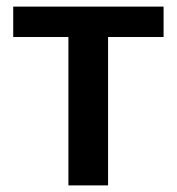

<svg xmlns="http://www.w3.org/2000/svg" viewBox="-20 -561 536 581"><path d="M475 -449H307V0H187V-449H20V-541H475Z"/></svg>

Font: Noto Sans Display Medium
Style: Regular
Weight: 500
Designer: Monotype Design Team
Foundry: Monotype Imaging Inc.
Version: Version 1.900